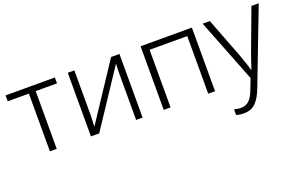

<svg xmlns="http://www.w3.org/2000/svg" viewBox="-93 -900 2324 1509"><g transform="rotate(-20 1068.5 -145.5)"><path d="M432.1 -532.2H20V-482.9H196.8V0H253.9V-482.9H432.1Z M595.2 -532.2H540V0H609.4L921.4 -471.2C918.5 -444.8 918 -398.4 918 -371.1V0H972.2V-532.2H902.3L591.3 -62C592.8 -91.3 595.2 -132.8 595.2 -162.1Z M1148.9 -532.2V0H1206.1V-481.9H1521V0H1578.1V-532.2Z M1876 -2 1841.8 86.9C1814 159.2 1782.2 192.9 1726.1 192.9C1704.6 192.9 1686 189.5 1669.9 184.1V231.9C1687.5 238.3 1707.5 241.2 1732.9 241.2C1774.9 241.2 1808.1 228.5 1833 203.1C1857.9 177.7 1878.9 141.6 1897 94.2L2137.2 -532.2H2076.2L1952.1 -200.2C1930.7 -140.6 1915 -94.2 1904.8 -61H1901.9C1892.6 -96.7 1876.5 -142.1 1855 -202.1L1728 -532.2H1668Z"/></g></svg>

Font: Noto Reveo Sans
Style: Regular
Weight: 300
Designer: Monotype Design Team
Foundry: Monotype Imaging Inc.
Version: Version 2.007